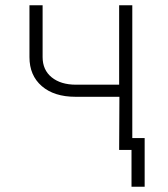

<svg xmlns="http://www.w3.org/2000/svg" viewBox="-20 -570 640 730"><path d="M433 0 434 -202H267Q186 -202 139 -242.5Q92 -283 92 -353V-550H142V-353Q142 -304 176.5 -276Q211 -248 269 -248H433V-550H483V-45H530V140H480V0Z"/></svg>

Font: Pitagon Sans Mono Thin
Style: Regular
Weight: 100
Monospace: yes
Designer: Travis Tran
Foundry: Pitagon
Version: Version 1.001; ttfautohint (v1.8.4.7-5d5b);gftools[0.9.26]